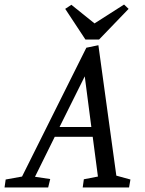

<svg xmlns="http://www.w3.org/2000/svg" viewBox="-66 -825 636 845"><path d="M-46 0 -41 -35 31 -48 314 -615 367 -626 446 -52 508 -35 502 0H298L303 -36L365 -48L342 -223H175L88 -47L155 -37L146 0ZM196 -266H336L307 -489ZM310 -651 221 -786 248 -804 350 -722 480 -805 500 -786 370 -651Z"/></svg>

Font: Manuale
Style: Italic
Weight: 400
Italic angle: -11°
Designer: Eduardo Tunni / Pablo Cosgaya
Foundry: Eduardo Tunni / Pablo Cosgaya
Version: Version 1.002